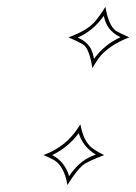

<svg xmlns="http://www.w3.org/2000/svg" viewBox="-20 -533 394 556"><path d="M281.7 -84Q231.9 -64.9 219.7 -54.7Q200.2 -37.6 175.3 2.9Q166 -51.8 136.7 -69.3Q127 -75.2 106 -84Q172.4 -107.9 209.5 -168Q210 -168.9 211.4 -170.4Q212.9 -172.4 212.9 -172.9Q221.2 -124.5 246.6 -104.5Q260.7 -93.8 281.7 -84ZM354.5 -424.8Q293 -401.4 264.6 -362.8Q256.8 -351.6 247.6 -335.9Q238.8 -389.6 223.1 -402.3Q214.4 -409.2 178.2 -424.8Q230.5 -443.8 252.9 -468.3Q268.1 -485.4 285.2 -513.2Q294.4 -460 314.9 -444.3Q323.7 -438.5 354.5 -424.8ZM257.3 -85.4Q219.7 -108.4 208 -147.5Q177.7 -106.4 131.3 -84Q168 -64.5 180.2 -22.9Q207.5 -64 243.2 -79.6Q250 -82.5 257.3 -85.4ZM329.1 -425.3Q295.9 -440.4 284.7 -472.2Q282.2 -479.5 280.3 -486.8Q249.5 -443.4 205.1 -424.3Q235.8 -410.6 245.6 -386.7Q249.5 -376.5 252.4 -362.8Q281.2 -403.3 329.1 -425.3Z"/></svg>

Font: Linux Biolinum Outline O
Style: Italic
Weight: 400
Italic angle: -12°
Designer: Philipp H. Poll
Foundry: Philipp H. Poll
Version: Version 0.6.2